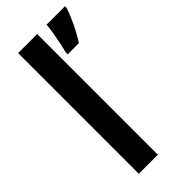

<svg xmlns="http://www.w3.org/2000/svg" viewBox="-243 -858 855 855"><g transform="rotate(-45 184.5 -431.0)"><path d="M194 -51H74V-811H194ZM369 -801Q359 -769 339 -727Q319 -685 297 -651H226V-663Q231 -681 236.5 -708Q242 -735 247 -763Q252 -791 253 -811H369Z"/></g></svg>

Font: Noto Sans Tamil UI SemiCondensed SemiBold
Style: Regular
Weight: 600
Width: 4
Designer: Jelle Bosma - Monotype Design Team
Foundry: Monotype Imaging Inc.
Version: Version 2.004; ttfautohint (v1.8.4.7-5d5b)